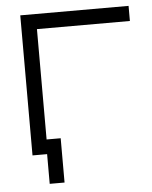

<svg xmlns="http://www.w3.org/2000/svg" viewBox="-50 -639 591 747"><g transform="rotate(-5 246.0 -265.5)"><path d="M172 -107V66H114V-50H57V-597H480V-538H117V-107Z"/></g></svg>

Font: IBM 3270 Semi-Condensed
Style: Condensed
Weight: 400
Monospace: yes
Version: Version 2.3.1